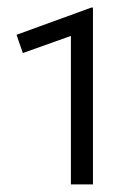

<svg xmlns="http://www.w3.org/2000/svg" viewBox="-20 -846 351 505"><path d="M166.5 -361V-751.5L40 -706.5L23.5 -754.5L220 -826H224.5V-361Z"/></svg>

Font: Geologica Cursive ExtraLight
Style: Regular
Weight: 250
Designer: Sindre Bremnes, Frode Helland
Foundry: Monokrom Skriftforlag AS
Version: Version 1.010;gftools[0.9.28]